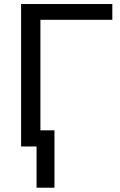

<svg xmlns="http://www.w3.org/2000/svg" viewBox="-20 -708 582 928"><path d="M522.9 -688.5V-612.3H175.3V-78.1H243.2V199.2H156.7V0H82V-688.5Z"/></svg>

Font: Arial
Style: Regular
Weight: 400
Designer: Steve Matteson
Foundry: Ascender Corporation
Version: Version 2.00.3